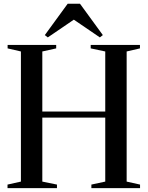

<svg xmlns="http://www.w3.org/2000/svg" viewBox="-20 -976 766 996"><path d="M88.5 -34V-709L19.5 -725V-743H271.5V-725L199.5 -709V-397.5H526V-709L450.5 -725V-743H706V-725L637 -709V-34L706.5 -18.5V0H454V-18.5L526 -34V-366H199.5V-34L275.5 -18.5V0H19V-18.5ZM228 -782 212.5 -794 331 -956.5H395L513.5 -794L498 -782L363 -874Z"/></svg>

Font: Merriweather 144pt
Style: Regular
Weight: 400
Version: Version 2.100